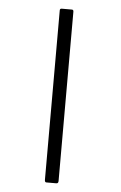

<svg xmlns="http://www.w3.org/2000/svg" viewBox="-54 -704 529 841"><g transform="rotate(5 210.5 -283.0)"><path d="M175 88V-657Q175 -665 183 -665H228Q235 -665 235 -656V88Q235 99 226 99H182Q175 99 175 88Z"/></g></svg>

Font: Vivano Light
Style: Regular
Weight: 300
Designer: Joe Prince, Josias Burgherr
Version: Version 2.064;September 19, 2022;FontCreator 14.0.0.2877 64-